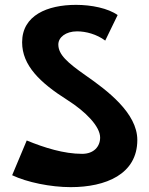

<svg xmlns="http://www.w3.org/2000/svg" viewBox="-20 -750 615 790"><path d="M464 -688C425 -716 356 -730 293 -730C175 -730 71 -687 71 -576C71 -481 144 -410 258 -338C332 -291 392 -230 392 -184C392 -147 366 -117 318 -117C243 -117 163 -142 90 -172L30 -29C91 0 188 20 271 20C415 20 545 -33 545 -174C545 -285 421 -378 332 -440C258 -492 220 -525 220 -567C220 -596 250 -621 297 -621C334 -621 378 -609 413 -583Z"/></svg>

Font: Brassia
Style: Regular
Weight: 400
Designer: Ariel Martín Pérez
Foundry: Tunera Type Foundry
Version: Version 1.600;hotconv 1.0.109;makeotfexe 2.5.65596